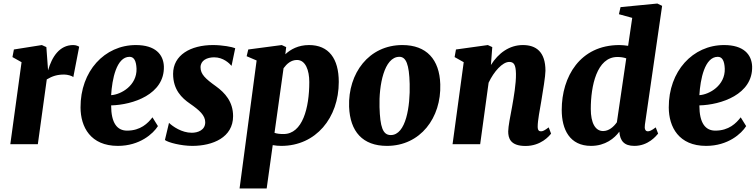

<svg xmlns="http://www.w3.org/2000/svg" viewBox="-20 -826 4333 1100"><path d="M39.1 0H196.8L248 -371.1C280.8 -390.6 308.6 -398.9 347.7 -398.9C366.2 -398.9 393.6 -391.6 399.9 -383.8L433.6 -558.1C428.7 -561.5 416.5 -567.9 399.4 -567.9C320.8 -567.9 277.3 -500 255.4 -422.9L245.6 -556.2L219.7 -567.9L59.6 -542.5L51.3 -499L103.5 -469.7Z M441.4 -210C441.9 -98.6 498.5 9.8 655.3 9.8C780.8 9.8 857.9 -60.5 884.8 -103.5L853.5 -153.8C827.6 -120.1 785.6 -77.6 708 -77.6C651.4 -77.6 616.7 -120.6 616.7 -222.2C739.7 -225.1 923.8 -284.7 918.9 -445.8C916 -514.6 869.6 -567.9 758.3 -567.9C579.1 -567.9 440.4 -418.5 441.4 -210ZM616.7 -280.8C622.1 -371.6 647 -500.5 722.2 -500.5C748 -500.5 760.3 -477.1 762.2 -432.6C765.1 -336.4 673.8 -284.2 616.7 -280.8Z M924.8 -23.9C943.4 -9.3 1018.6 9.8 1081.5 9.8C1199.2 9.8 1315.4 -38.6 1315.4 -160.6C1315.4 -243.2 1269 -294.4 1216.8 -332C1156.7 -375 1128.9 -400.9 1128.9 -440.4C1128.9 -479.5 1165.5 -497.6 1207 -497.6C1259.3 -497.6 1293.9 -463.4 1306.6 -448.7L1327.6 -549.8C1311 -557.1 1253.9 -567.9 1200.7 -567.9C1071.8 -567.9 971.7 -510.7 971.7 -402.8C971.7 -311.5 1022 -264.2 1067.4 -232.9C1123 -194.3 1155.8 -165 1155.8 -125.5C1155.8 -80.6 1113.8 -65.4 1078.6 -65.4C1021 -65.4 969.7 -101.6 948.2 -122.1Z M1542.5 5.4C1558.6 8.3 1575.2 9.8 1591.8 9.8C1790 9.8 1920.9 -151.4 1920.9 -356.4C1920.9 -490.7 1863.3 -567.9 1750.5 -567.9C1689.5 -567.9 1645 -543.5 1614.7 -515.1L1619.6 -556.2L1594.2 -567.9L1402.3 -542.5L1393.1 -503.9L1450.2 -479.5L1352.5 253.9H1507.8ZM1552.7 -64.9 1604.5 -435.1C1623 -460.4 1647.5 -482.4 1681.6 -482.4C1730.5 -482.4 1752 -423.3 1752 -356C1752 -207.5 1713.4 -58.1 1604.5 -58.1C1583 -58.1 1566.4 -60.1 1552.7 -64.9Z M1980 -214.4C1985.4 -72.3 2057.6 9.8 2196.8 9.8C2388.7 9.8 2508.8 -151.4 2502.4 -343.3C2498 -485.4 2423.8 -567.9 2285.2 -567.9C2093.3 -567.9 1973.6 -406.2 1980 -214.4ZM2218.8 -52.2C2172.9 -52.2 2157.7 -98.6 2154.3 -212.4C2150.4 -335.9 2180.2 -500.5 2268.1 -500.5C2306.2 -500.5 2324.2 -458 2327.1 -345.2C2330.6 -217.8 2306.2 -52.2 2218.8 -52.2Z M2572.8 0H2731L2779.3 -352.1C2809.6 -416.5 2858.9 -471.2 2897.5 -471.2C2923.3 -471.2 2935.1 -456.5 2936 -402.8C2937 -346.2 2923.3 -268.6 2914.1 -216.3C2903.8 -161.6 2891.6 -100.6 2891.6 -73.2C2891.6 -35.6 2902.8 10.3 2990.7 10.3C3078.6 10.3 3126.5 -46.4 3137.2 -60.5L3123.5 -96.2C3100.1 -78.6 3090.3 -73.7 3079.6 -73.7C3069.8 -73.7 3060.5 -77.1 3060.5 -100.6C3060.5 -136.7 3072.8 -196.8 3081.1 -246.6C3090.3 -301.3 3105 -391.1 3105 -420.4C3105 -529.8 3050.8 -567.9 2975.6 -567.9C2898.4 -567.9 2835.4 -522 2792.5 -453.6L2800.3 -556.2L2774.9 -567.9L2592.3 -542.5L2584.5 -499L2636.7 -469.7Z M3366.2 9.8C3448.2 9.8 3501 -34.2 3528.3 -71.8C3532.2 -18.6 3556.2 9.8 3614.3 9.8C3694.3 9.8 3739.3 -47.4 3750.5 -60.5L3736.8 -96.2C3712.9 -78.1 3701.2 -73.7 3691.9 -73.7C3676.3 -73.7 3671.4 -88.4 3674.8 -111.8L3773.4 -792.5L3746.1 -805.7L3535.2 -785.2L3525.9 -744.6L3602.1 -723.6L3578.6 -563.5C3561.5 -565.9 3544.4 -567.9 3528.8 -567.9C3302.7 -567.9 3198.2 -386.2 3198.2 -196.3C3198.2 -84 3244.1 9.8 3366.2 9.8ZM3435.1 -75.2C3390.6 -75.2 3364.7 -121.6 3364.7 -201.7C3364.7 -332 3398.4 -499.5 3517.1 -499.5C3535.6 -499.5 3552.7 -497.1 3567.9 -491.7L3514.2 -125.5C3495.6 -99.1 3468.3 -75.2 3435.1 -75.2Z M3811.5 -210C3812 -98.6 3868.7 9.8 4025.4 9.8C4150.9 9.8 4228 -60.5 4254.9 -103.5L4223.6 -153.8C4197.8 -120.1 4155.8 -77.6 4078.1 -77.6C4021.5 -77.6 3986.8 -120.6 3986.8 -222.2C4109.9 -225.1 4293.9 -284.7 4289.1 -445.8C4286.1 -514.6 4239.7 -567.9 4128.4 -567.9C3949.2 -567.9 3810.5 -418.5 3811.5 -210ZM3986.8 -280.8C3992.2 -371.6 4017.1 -500.5 4092.3 -500.5C4118.2 -500.5 4130.4 -477.1 4132.3 -432.6C4135.3 -336.4 4043.9 -284.2 3986.8 -280.8Z"/></svg>

Font: Merriweather
Style: Heavy Italic
Weight: 900
Italic angle: -7.5°
Designer: Eben Sorkin
Foundry: Eben Sorkin
Version: Version 1.001